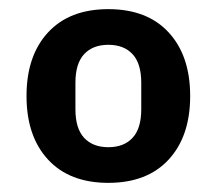

<svg xmlns="http://www.w3.org/2000/svg" viewBox="-20 -724 473 420"><path d="M217 -324Q132 -324 85 -375Q38 -426 38 -514Q38 -602 85 -653Q132 -704 217 -704Q302 -704 349 -653Q396 -602 396 -514Q396 -426 349 -375Q302 -324 217 -324ZM217 -402Q251 -402 270 -422.5Q289 -443 289 -485V-543Q289 -585 270 -605.5Q251 -626 217 -626Q183 -626 164 -605.5Q145 -585 145 -543V-485Q145 -443 164 -422.5Q183 -402 217 -402Z"/></svg>

Font: IBM Plex Sans Thai
Style: Bold
Weight: 700
Designer: Mike Abbink, Paul van der Laan, Pieter van Rosmalen, Ben Mitchell, Mark Frömberg
Foundry: Bold Monday
Version: Version 1.2